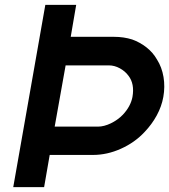

<svg xmlns="http://www.w3.org/2000/svg" viewBox="-20 -770 696 790"><path d="M575 -227Q534.5 -183.5 477.5 -158Q421 -132.5 362.5 -132.5H184.5L161.5 0H34.5L166.5 -750H293.5L271 -618.5H449Q489.5 -618.5 524 -607.5Q556 -596 582.8 -575Q609.5 -554 626 -525Q646 -493.5 652.8 -453.2Q659.5 -413 652 -371Q645 -332 625 -295.2Q605 -258.5 575 -227ZM525 -371Q534.5 -425 508.5 -458.5Q495 -477 473 -489Q451 -501 428 -501H250L205 -249H383.5Q395.5 -249 409 -252.5Q422.5 -256 436 -262.5Q449.5 -269 462.2 -278Q475 -287 485.5 -298Q517.5 -332 525 -371Z"/></svg>

Font: Russisch Sans
Style: Bold Italic
Weight: 700
Italic angle: -10°
Designer: Michael Sharanda (font) & Cristiano Sobral (main changes)
Foundry: Michael Sharanda
Version: Version 2.00;September 8, 2020;FontCreator 13.0.0.2681 64-bi